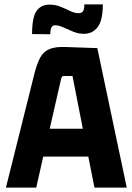

<svg xmlns="http://www.w3.org/2000/svg" viewBox="-20 -854 602 874"><path d="M557 0H410L380 -151L392 -141H167L179 -151L145 0H7L137 -520Q149 -567 164 -593.5Q179 -620 206 -631Q233 -642 279 -640L423 -635ZM258 -494 204 -258 196 -268H367L359 -258L310 -508H272Q265 -508 262.5 -505Q260 -502 258 -494ZM209 -698 126 -699Q126 -776 146.5 -804.5Q167 -833 206 -833Q232 -833 255.5 -823.5Q279 -814 299.5 -804Q320 -794 337 -794Q353 -794 358.5 -804Q364 -814 364 -834H448Q448 -761 424.5 -730.5Q401 -700 362 -700Q337 -700 313 -710Q289 -720 268 -729.5Q247 -739 232 -739Q219 -739 214 -729Q209 -719 209 -698Z"/></svg>

Font: Gemunu Libre ExtraLight ExtraBold
Style: Regular
Weight: 800
Version: Version 1.100